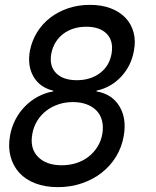

<svg xmlns="http://www.w3.org/2000/svg" viewBox="-20 -760 640 790"><path d="M218 10Q166 10 125.5 -5.5Q85 -21 59.5 -49Q34 -77 23.5 -115.5Q13 -154 21 -200Q27 -236 43 -267Q59 -298 82.5 -322Q106 -346 135.5 -362Q165 -378 199 -384V-387Q144 -400 118 -444.5Q92 -489 103 -551Q111 -592 132.5 -627Q154 -662 186.5 -687Q219 -712 260.5 -726Q302 -740 350 -740Q398 -740 435 -726Q472 -712 496 -687Q520 -662 529.5 -627Q539 -592 531 -551Q520 -489 478.5 -444.5Q437 -400 377 -387V-384Q441 -373 471.5 -322.5Q502 -272 489 -200Q481 -154 457.5 -115.5Q434 -77 398 -49Q362 -21 316 -5.5Q270 10 218 10ZM234 -80Q266 -80 294 -89Q322 -98 344 -115Q366 -132 381 -156Q396 -180 401 -209Q406 -238 400 -262.5Q394 -287 378 -304Q362 -321 337 -330.5Q312 -340 280 -340Q248 -340 220 -330.5Q192 -321 170 -304Q148 -287 133 -262.5Q118 -238 113 -209Q102 -150 136 -115Q170 -80 234 -80ZM296 -430Q352 -430 391 -459Q430 -488 439 -539Q448 -591 419.5 -620.5Q391 -650 335 -650Q307 -650 283 -642.5Q259 -635 240 -620.5Q221 -606 208.5 -585.5Q196 -565 191 -539Q182 -488 211 -459Q240 -430 296 -430Z"/></svg>

Font: Maple Mono
Style: Italic
Weight: 400
Italic angle: -10°
Monospace: yes
Designer: subframe7536
Version: Version 7.300